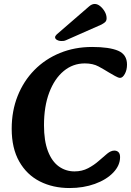

<svg xmlns="http://www.w3.org/2000/svg" viewBox="-20 -933 661 969"><path d="M331 16Q247 16 181 -17.5Q115 -51 77 -118Q39 -185 39 -283Q39 -373 69 -448.5Q99 -524 153.5 -579.5Q208 -635 282.5 -665.5Q357 -696 445 -696Q531 -696 576 -677Q621 -658 621 -607Q621 -580 610 -560Q599 -540 586 -540Q577 -540 560.5 -549.5Q544 -559 530 -567Q506 -582 477.5 -597.5Q449 -613 408 -613Q348 -613 301.5 -574.5Q255 -536 228.5 -466Q202 -396 202 -301Q202 -222 222 -170Q242 -118 277 -93Q312 -68 356 -68Q394 -68 424.5 -84Q455 -100 478.5 -121Q502 -142 521 -157.5Q540 -173 557 -173Q570 -173 578 -165Q586 -157 586 -140Q586 -98 551.5 -62Q517 -26 459 -5Q401 16 331 16ZM266 -759Q258 -751 258 -745Q258 -737 267.5 -731.5Q277 -726 288 -726Q295 -726 300.5 -726.5Q306 -727 313 -730L492 -809Q505 -816 511.5 -822.5Q518 -829 518 -841Q518 -858 508.5 -874.5Q499 -891 485.5 -902Q472 -913 458 -913Q444 -913 430 -901Z"/></svg>

Font: Alkatra SemiBold
Style: Regular
Weight: 600
Designer: Suman Bhandary
Version: Version 1.100;gftools[0.9.22]